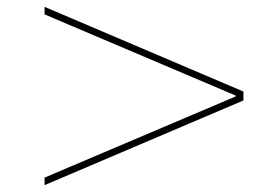

<svg xmlns="http://www.w3.org/2000/svg" viewBox="-20 -570 796 560"><path d="M110 -30V-52L668 -289V-291L110 -528V-550L690 -303V-277Z"/></svg>

Font: M PLUS 2 Thin
Style: Regular
Weight: 100
Designer: Coji Morishita
Foundry: UNDERFOREST DESIGN
Version: Version 1.001